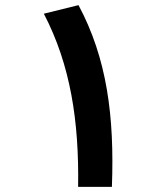

<svg xmlns="http://www.w3.org/2000/svg" viewBox="-20 -724 626 744"><path d="M282.7 0H413.6C423.8 -273.4 394.5 -498 284.2 -704.1L149.9 -670.9C253.4 -472.2 286.6 -253.9 282.7 0Z"/></svg>

Font: CaskaydiaCove Nerd Font
Style: Bold
Weight: 700
Designer: Aaron Bell
Foundry: Saja Typeworks
Version: Version 2111.1;Nerd Fonts 2.3.0